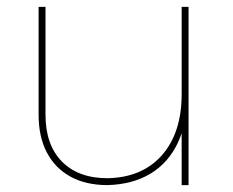

<svg xmlns="http://www.w3.org/2000/svg" viewBox="-20 -537 677 557"><path d="M112 -204Q112 -117 159.5 -68.5Q207 -20 292 -20Q393 -22 450 -87Q507 -152 507 -264H524Q524 -183 496.5 -124Q469 -65 417 -33.5Q365 -2 292 0Q229 0 184.5 -24.5Q140 -49 116 -94.5Q92 -140 92 -204V-517H112ZM507 -517H527V0H507Z"/></svg>

Font: Alexandria Thin
Style: Regular
Weight: 250
Designer: Mohamed Gaber
Foundry: Kief Type Foundry
Version: Version 5.100